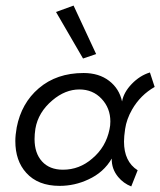

<svg xmlns="http://www.w3.org/2000/svg" viewBox="-20 -659 575 689"><path d="M518 -399 535 -347Q484 -318 454 -266Q434 -231 429 -196Q425 -169 425 -151Q425 -79 474 -48L451 10Q423 -1 404 -24Q380 -53 381 -90Q352 -40 297 -15Q248 8 194 8Q116 8 74 -39Q35 -82 35 -153Q35 -174 40 -202Q57 -289 119 -342Q183 -397 280 -397Q335 -397 371.5 -369Q408 -341 418 -295Q424 -328 453 -358Q482 -388 518 -399ZM373 -195Q376 -208 376 -223Q376 -271 344.5 -304.5Q313 -338 265 -338Q214 -338 168 -299Q117 -256 107 -197Q104 -177 104 -160Q104 -109 131 -79.5Q158 -50 206 -50Q265 -50 311 -90Q360 -131 373 -195ZM244 -639 325 -465 278 -449 181 -616Z"/></svg>

Font: GFS Neohellenic Rg
Style: Italic
Weight: 400
Italic angle: -12°
Designer: Takis Katsoulidis and George D. Matthiopoulos
Foundry: Takis Katsoulidis and George D. Matthiopoulos
Version: Version 1.0